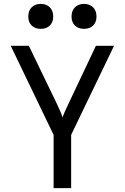

<svg xmlns="http://www.w3.org/2000/svg" viewBox="-20 -965 640 985"><path d="M411 -817Q382 -817 364.5 -834Q347 -851 347 -880Q347 -910 364.5 -927.5Q382 -945 411 -945Q440 -945 457.5 -927.5Q475 -910 475 -880Q475 -851 457.5 -834Q440 -817 411 -817ZM189 -817Q160 -817 142.5 -834Q125 -851 125 -880Q125 -910 142.5 -927.5Q160 -945 189 -945Q218 -945 235.5 -927.5Q253 -910 253 -880Q253 -851 235.5 -834Q218 -817 189 -817ZM255 0V-273L35 -730H128L273 -430Q285 -405 292 -387.5Q299 -370 301 -362Q303 -370 310.5 -387.5Q318 -405 330 -430L472 -730H565L345 -273V0Z"/></svg>

Font: JetBrainsMono NF
Style: Regular
Weight: 400
Designer: Philipp Nurullin, Konstantin Bulenkov
Foundry: JetBrains
Version: Version 2.251; ttfautohint (v1.8.3);Nerd Fonts 2.2.2